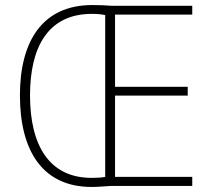

<svg xmlns="http://www.w3.org/2000/svg" viewBox="-20 -737 838 761"><path d="M346 -717C149 -717 59 -575 59 -359C59 -135 152 4 343 4C373 4 396 1 418 0H742V-36H436V-358H724V-393H436V-679H742V-714H423C395 -716 377 -717 346 -717ZM344 -682C367 -682 385 -680 397 -677V-36C383 -33 366 -32 343 -32C175 -32 99 -161 99 -359C99 -548 169 -682 344 -682Z"/></svg>

Font: Noto Sans SemiCondensed ExtraLight
Style: Regular
Weight: 200
Width: 4
Designer: Monotype Design Team
Foundry: Monotype Imaging Inc.
Version: Version 2.013